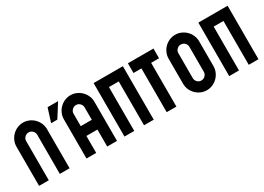

<svg xmlns="http://www.w3.org/2000/svg" viewBox="-12 -1489 3088 2245"><g transform="rotate(-30 1532.0 -367.0)"><path d="M345 -529Q345 -559 323 -581Q301 -603 271 -603Q241 -603 218.5 -581.5Q196 -560 196 -529V0H65V-529Q65 -571 81.5 -608.5Q98 -646 126 -674Q154 -702 191.5 -718.5Q229 -735 271 -735Q313 -735 350.5 -718.5Q388 -702 416 -674Q444 -646 460.5 -608.5Q477 -571 477 -529V0H345Z M985 -229H836V0H705V-529Q705 -571 721.5 -608.5Q738 -646 766 -674Q794 -702 831.5 -718.5Q869 -735 911 -735Q953 -735 990.5 -718.5Q1028 -702 1056 -674Q1084 -646 1100.5 -608.5Q1117 -571 1117 -529V0H985ZM985 -361V-529Q985 -559 963 -581Q941 -603 911 -603Q881 -603 858.5 -581.5Q836 -560 836 -529V-361ZM611 -747H753L637 -564H553Z M1218 -722H1613V0H1482V-592H1350V0H1218Z M1919 -591V0H1788V-591H1681V-722H2026V-591Z M2325 -735Q2367 -735 2404.5 -718.5Q2442 -702 2470 -674Q2498 -646 2514.5 -608.5Q2531 -571 2531 -529V-193Q2531 -151 2514.5 -113.5Q2498 -76 2470 -48Q2442 -20 2404.5 -3.5Q2367 13 2325 13Q2283 13 2245.5 -3.5Q2208 -20 2180 -48Q2152 -76 2136 -113.5Q2120 -151 2120 -193V-529Q2120 -571 2136 -608.5Q2152 -646 2180 -674Q2208 -702 2245.5 -718.5Q2283 -735 2325 -735ZM2400 -529Q2400 -560 2378 -581.5Q2356 -603 2325 -603Q2295 -603 2273 -581Q2251 -559 2251 -529V-193Q2251 -163 2272.5 -140.5Q2294 -118 2325 -118Q2356 -118 2378 -140Q2400 -162 2400 -193Z M2632 -722H3027V0H2896V-592H2764V0H2632Z"/></g></svg>

Font: PostBus
Style: Regular
Weight: 400
Designer: Peter Wiegel
Version: Version 1.001